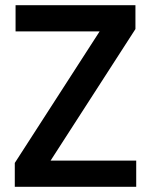

<svg xmlns="http://www.w3.org/2000/svg" viewBox="-20 -720 582 740"><path d="M37 0V-92L364 -599H40V-700H502V-608L175 -101H505V0Z"/></svg>

Font: DM Sans 28pt SemiBold
Style: Regular
Weight: 600
Version: Version 4.004;gftools[0.9.30]